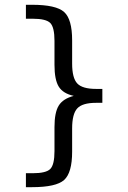

<svg xmlns="http://www.w3.org/2000/svg" viewBox="-20 -651 540 807"><path d="M88.9 77.1H117.2Q173.8 77.1 191.4 59.1Q209 41 209 -15.6V-116.2Q209 -178.7 227.1 -207.5Q245.1 -236.3 290 -248Q245.1 -257.8 227.1 -286.6Q209 -315.4 209 -378.9V-479.5Q209 -536.1 191.4 -554.2Q173.8 -572.3 117.2 -572.3H88.9V-630.9H114.3Q215.8 -630.9 249.5 -600.6Q283.2 -570.3 283.2 -481.4V-383.8Q283.2 -323.2 304.7 -300.3Q326.2 -277.3 383.8 -277.3H410.2V-218.8H383.8Q326.2 -218.8 304.7 -195.3Q283.2 -171.9 283.2 -111.3V-13.7Q283.2 75.2 249.5 105.5Q215.8 135.7 114.3 135.7H88.9Z"/></svg>

Font: BabelStone Irk Bitig
Style: Regular
Weight: 400
Designer: Andrew West
Foundry: BabelStone
Version: Version 1.03 June 7, 2023